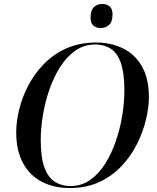

<svg xmlns="http://www.w3.org/2000/svg" viewBox="-20 -940 796 971"><path d="M332 11Q254 11 193 -20Q132 -51 97 -114Q62 -177 62 -271Q62 -325 77 -386.5Q92 -448 123 -507.5Q154 -567 202 -616.5Q250 -666 316 -695.5Q382 -725 468 -725Q539 -725 599.5 -696.5Q660 -668 696.5 -606.5Q733 -545 733 -447Q733 -397 718.5 -336Q704 -275 674 -214Q644 -153 596.5 -102Q549 -51 483.5 -20Q418 11 332 11ZM336 1Q392 1 436 -30Q480 -61 512.5 -113Q545 -165 566.5 -228.5Q588 -292 598.5 -357.5Q609 -423 609 -481Q609 -573 590.5 -623.5Q572 -674 539 -694.5Q506 -715 462 -715Q406 -715 362 -684.5Q318 -654 285 -602.5Q252 -551 230 -487.5Q208 -424 197 -357.5Q186 -291 186 -232Q186 -142 205.5 -91Q225 -40 259 -19.5Q293 1 336 1ZM490 -798Q467 -798 452.5 -810.5Q438 -823 438 -851Q438 -887 454.5 -903.5Q471 -920 497 -920Q518 -920 533.5 -908.5Q549 -897 549 -867Q549 -828 530.5 -813Q512 -798 490 -798Z"/></svg>

Font: Noto Serif Display Medium
Style: Italic
Weight: 500
Italic angle: -12°
Designer: Monotype Design Team
Foundry: Monotype Imaging Inc.
Version: Version 2.009